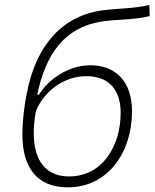

<svg xmlns="http://www.w3.org/2000/svg" viewBox="-20 -762 637 791"><path d="M259.8 9.8C423.8 9.8 523.9 -133.3 523.9 -303.7C523.9 -426.8 455.6 -493.2 352.5 -493.2C264.2 -493.2 179.7 -437 140.1 -371.1L133.3 -372.6C168.5 -537.1 244.1 -649.4 398.9 -673.3C458.5 -682.6 544.4 -680.7 596.7 -695.8L595.2 -741.7C534.7 -726.1 458 -727.5 397.5 -718.8C260.7 -698.7 168.9 -611.3 119.1 -481C87.4 -397.9 72.3 -283.7 72.3 -207.5C72.3 -69.8 133.8 9.8 259.8 9.8ZM264.6 -35.2C133.8 -35.2 100.6 -154.8 127.9 -304.2C159.7 -383.3 240.7 -448.2 335.4 -448.2C434.6 -448.2 477.1 -385.3 477.1 -297.9C477.1 -158.7 400.9 -35.2 264.6 -35.2Z"/></svg>

Font: Cascadia Code PL ExtraLight
Style: Italic
Weight: 200
Italic angle: -10°
Monospace: yes
Designer: Aaron Bell
Foundry: Saja Typeworks
Version: Version 2404.023